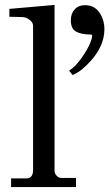

<svg xmlns="http://www.w3.org/2000/svg" viewBox="-20 -758 443 778"><path d="M25 -35H86Q114 -35 114 -69V-654Q114 -667 99.5 -678Q85 -689 68 -689L18 -690V-722L201 -738V-66Q201 -55 209.5 -46Q218 -37 227 -37H288V0H25ZM403 -640Q403 -553 310 -475Q293 -462 274 -454L260 -472Q283 -485 309 -521Q335 -557 347 -587.5Q359 -618 349 -618Q311 -618 289 -629.5Q267 -641 267 -676Q267 -703 282.5 -720Q298 -737 325 -737Q362 -737 382.5 -707.5Q403 -678 403 -640Z"/></svg>

Font: Academico
Style: Regular
Weight: 400
Foundry: Steinberg Media Technologies GmbH
Version: Version 0.902